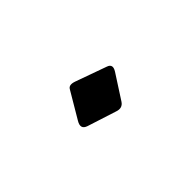

<svg xmlns="http://www.w3.org/2000/svg" viewBox="-16 -529 618 618"><g transform="rotate(45 293.0 -220.0)"><path d="M251 -312Q258.3 -333 281.2 -318.4L363.8 -265.1Q381.8 -253.4 374 -231Q374 -231 342.3 -132.3Q334 -106.9 308.1 -122.6L217.3 -176.3Q205.1 -183.6 212.9 -205.6Z"/></g></svg>

Font: Amiri
Style: Regular
Weight: 400
Designer: Khaled Hosny
Version: Version 000.108